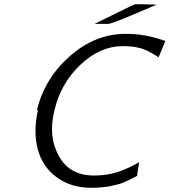

<svg xmlns="http://www.w3.org/2000/svg" viewBox="-20 -871 802 908"><path d="M427 -758 594 -840 619 -851H629H651L721 -849L598 -797Q506 -758 491 -758ZM159 -348Q158 -351 155 -352Q192 -502 311.5 -606.5Q431 -711 575 -711Q670 -711 762 -677L730 -600Q727 -602 716.5 -608.5Q706 -615 703 -616.5Q700 -618 690.5 -623.5Q681 -629 676.5 -631Q672 -633 662.5 -637Q653 -641 646.5 -642.5Q640 -644 629.5 -646.5Q619 -649 609 -650Q599 -651 587 -652Q575 -653 562 -653Q453 -653 359.5 -564Q266 -475 237 -347Q207 -225 258 -134Q308 -41 424 -41Q470 -41 509 -50Q562 -62 624 -96L638 -104L628 -39Q586 -17 564.5 -8Q543 1 503 9Q463 17 411 17Q315 17 247.5 -33Q180 -83 158 -167Q137 -250 159 -348Z"/></svg>

Font: Coval
Style: ExtraLight Italic
Weight: 200
Foundry: Context Ltd
Version: Version 001.000